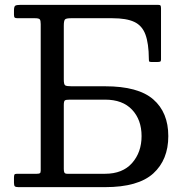

<svg xmlns="http://www.w3.org/2000/svg" viewBox="-20 -770 730 790"><path d="M131.5 -55H50C44 -55 40.4 -53.8 39.2 -51.2C38.1 -48.8 37.5 -44.5 37.5 -38.5V-18C37.5 -10.3 38.8 -5.4 41.2 -3.2C43.8 -1.1 48.7 0 56 0H412.5C503.2 0 569.2 -18.8 610.5 -56.2C651.8 -93.8 672.5 -145 672.5 -210C672.5 -275 651.8 -325.4 610.5 -361.2C569.2 -397.1 503.2 -415 412.5 -415H274.5C260.8 -415 252.1 -416.2 248.2 -418.8C244.4 -421.2 242.5 -429.3 242.5 -443V-663.5C242.5 -677.2 244 -685.8 247 -689.5C250 -693.2 258.2 -695 271.5 -695H442.5C480.8 -695 510.8 -690 532.2 -680C553.8 -670 569.1 -652.8 578.2 -628.5C587.4 -604.2 592.2 -570.3 592.5 -527C592.5 -522.3 592.9 -519.2 593.8 -517.5C594.6 -515.8 597.5 -515 602.5 -515H628.5C633.2 -515 636.7 -515.5 639 -516.5C641.3 -517.5 642.5 -520.3 642.5 -525V-735.5C642.5 -741.2 641.8 -745 640.5 -747C639.2 -749 635.8 -750 630.5 -750H64.5C54.2 -750 47.1 -748.9 43.2 -746.8C39.4 -744.6 37.5 -738 37.5 -727V-709C37.5 -703 38.6 -699.2 40.8 -697.5C42.9 -695.8 47.2 -695 53.5 -695H124.5C134.8 -695 141.2 -693.4 143.8 -690.2C146.2 -687.1 147.5 -680.7 147.5 -671V-68C147.5 -62.3 146.3 -58.8 144 -57.2C141.7 -55.8 137.5 -55 131.5 -55ZM267.5 -360H412.5C460.5 -360 497.5 -346.2 523.5 -318.5C549.5 -290.8 562.5 -254.7 562.5 -210C562.5 -165.7 549.5 -128.8 523.5 -99.2C497.5 -69.8 460.5 -55 412.5 -55H257C250.7 -55 246.7 -56.6 245 -59.8C243.3 -62.9 242.5 -67.8 242.5 -74.5V-338C242.5 -348.7 244.1 -355 247.2 -357C250.4 -359 257.2 -360 267.5 -360Z"/></svg>

Font: Besley*
Style: Regular
Weight: 400
Designer: Owen Earl
Foundry: indestructible type*
Version: Version 3.000; ttfautohint (v1.8.3)